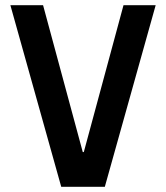

<svg xmlns="http://www.w3.org/2000/svg" viewBox="-20 -720 640 740"><path d="M216 0H384L580 -700H456L303 -134H299L146 -700H20Z"/></svg>

Font: CommitMonoV143 ExtLt
Style: Regular
Weight: 200
Monospace: yes
Designer: Eigil Nikolajsen
Foundry: Eigil Nikolajsen
Version: Version 1.143